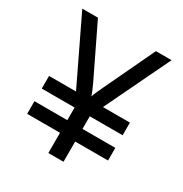

<svg xmlns="http://www.w3.org/2000/svg" viewBox="-170 -858 939 987"><g transform="rotate(30 300.0 -365.0)"><path d="M60 -120V-195H255V-270H60V-345H220L35 -730H128L273 -430Q285 -405 292 -387.5Q299 -370 301 -362Q303 -370 310.5 -387.5Q318 -405 330 -430L472 -730H565L380 -345H540V-270H345V-195H540V-120H345V0H255V-120Z"/></g></svg>

Font: NKDuy Mono
Style: Regular
Weight: 400
Monospace: yes
Designer: NKDuy
Foundry: NKDuy
Version: Version 2.251; ttfautohint (v1.8.4.7-5d5b)